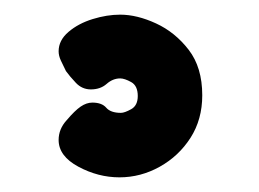

<svg xmlns="http://www.w3.org/2000/svg" viewBox="-20 -50 354 262"><path d="M143 192Q114 192 87 177.5Q60 163 60 141Q60 126 71 114Q82 101 90 95.5Q98 90 106 90Q119 90 125 97Q131 104 145 104Q150 104 159 99Q168 94 168 81Q168 67 159 62Q150 57 144 57Q134 57 125.5 64.5Q117 72 104 72Q92 72 83.5 63Q75 54 70 47Q66 39 63 32.5Q60 26 60 20Q60 5 73.5 -6.5Q87 -18 106.5 -24Q126 -30 144 -30Q167 -30 193 -18Q219 -6 237.5 18Q256 42 256 80Q256 113 240 138Q224 163 198 177.5Q172 192 143 192Z"/></svg>

Font: Fredoka Expanded
Style: Bold
Weight: 700
Width: 7
Designer: Ben Nathan
Foundry: Milena B. Brandão, Ben Nathan
Version: Version 2.001